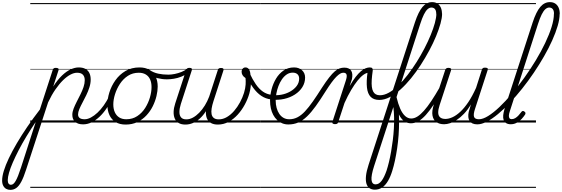

<svg xmlns="http://www.w3.org/2000/svg" viewBox="-285 -1154 5291 1808"><path d="M-188 634Q-209 634 -226.5 624.5Q-244 615 -254.5 595Q-265 575 -265 545Q-265 507 -249 454.5Q-233 402 -202 336.5Q-171 271 -127 196Q-83 121 -28.5 41Q26 -39 90 -122L211 -494Q215 -506 221 -510.5Q227 -515 240 -515Q257 -515 263.5 -509.5Q270 -504 266 -492L216 -339Q258 -404 299.5 -443.5Q341 -483 381 -501Q421 -519 456 -519Q494 -519 519 -505.5Q544 -492 556.5 -466.5Q569 -441 569 -405Q569 -369 557 -331.5Q545 -294 527.5 -258Q510 -222 492 -188.5Q474 -155 462 -126.5Q450 -98 450 -76Q450 -54 465.5 -42.5Q481 -31 512 -31Q521 -31 525 -23.5Q529 -16 527 -7Q525 2 518 9.5Q511 17 498 17Q448 17 422 -7Q396 -31 396 -73Q396 -100 408 -131Q420 -162 437.5 -196Q455 -230 472.5 -265Q490 -300 501.5 -334Q513 -368 513 -399Q513 -432 495.5 -450.5Q478 -469 441 -469Q412 -469 378.5 -451.5Q345 -434 309 -399Q273 -364 237 -312Q201 -260 168 -190L-39 443Q-62 515 -84.5 557Q-107 599 -132 616.5Q-157 634 -188 634ZM-182 586Q-170 586 -159.5 577.5Q-149 569 -138 550.5Q-127 532 -114.5 500.5Q-102 469 -87 423L52 -7Q5 63 -36 130.5Q-77 198 -109 260Q-141 322 -164.5 376Q-188 430 -200 472.5Q-212 515 -212 542Q-212 564 -204 575Q-196 586 -182 586ZM0 605H654V615H0ZM0 -20H654V0H0ZM0 -505H654V-500H0ZM0 -1125H654V-1115H0Z M497 17Q486 17 481.5 9.5Q477 2 478.5 -7Q480 -16 488.5 -23.5Q497 -31 512 -31Q540 -31 571 -47.5Q602 -64 633 -93Q664 -122 692 -161.5Q720 -201 743 -247Q748 -257 757 -256.5Q766 -256 772.5 -249.5Q779 -243 774 -233Q749 -179 718 -133Q687 -87 651 -53.5Q615 -20 576.5 -1.5Q538 17 497 17ZM654 605V615ZM654 -20V0ZM654 -505V-500ZM654 -1125V-1115Z M898 19Q842 19 803.5 -4.5Q765 -28 745.5 -70.5Q726 -113 726 -168Q726 -223 745 -284Q764 -345 802 -398.5Q840 -452 896.5 -485.5Q953 -519 1029 -519Q1084 -519 1122 -496.5Q1160 -474 1180 -433.5Q1200 -393 1200 -339Q1200 -298 1188.5 -249.5Q1177 -201 1153.5 -153.5Q1130 -106 1093.5 -67Q1057 -28 1008.5 -4.5Q960 19 898 19ZM904 -31Q963 -31 1008 -61Q1053 -91 1082.5 -138Q1112 -185 1127 -237Q1142 -289 1142 -334Q1142 -376 1128.5 -406Q1115 -436 1088 -452.5Q1061 -469 1022 -469Q964 -469 919.5 -440Q875 -411 844.5 -364.5Q814 -318 798 -266.5Q782 -215 782 -171Q782 -128 796.5 -96.5Q811 -65 838 -48Q865 -31 904 -31ZM654 605H1255V615H654ZM654 -20H1255V0H654ZM654 -505H1255V-500H654ZM654 -1125H1255V-1115H654Z M1287 -407Q1242 -407 1196 -418.5Q1150 -430 1105 -459Q1098 -464 1097.5 -471Q1097 -478 1101 -485Q1105 -492 1112 -495Q1119 -498 1125 -494Q1161 -470 1204.5 -460.5Q1248 -451 1300 -451Q1328 -451 1360 -457.5Q1392 -464 1423 -476Q1454 -488 1475 -505Q1483 -511 1489.5 -509Q1496 -507 1499 -500Q1502 -493 1501 -485Q1500 -477 1493 -472Q1460 -447 1423.5 -432.5Q1387 -418 1352 -412.5Q1317 -407 1287 -407ZM1256 605V615ZM1256 -20V0ZM1256 -505V-500ZM1256 -1125V-1115Z M1461 19Q1422 19 1397 4Q1372 -11 1360.5 -38Q1349 -65 1350 -101Q1351 -137 1365 -180L1468 -495Q1472 -506 1478.5 -510.5Q1485 -515 1498 -515Q1515 -515 1520 -509.5Q1525 -504 1521 -492L1418 -175Q1405 -134 1404.5 -101Q1404 -68 1419.5 -49Q1435 -30 1470 -30Q1501 -30 1531.5 -46.5Q1562 -63 1591 -92.5Q1620 -122 1644 -161Q1668 -200 1685 -245L1766 -494Q1769 -505 1776 -509.5Q1783 -514 1796 -514Q1812 -514 1817 -508.5Q1822 -503 1819 -491L1725 -201Q1713 -164 1708 -133Q1703 -102 1707.5 -79Q1712 -56 1728.5 -43Q1745 -30 1775 -30Q1815 -30 1852 -52Q1889 -74 1920 -110Q1951 -146 1975 -190.5Q1999 -235 2013 -280Q2026 -324 2028 -358.5Q2030 -393 2027 -419Q2007 -432 1998.5 -447Q1990 -462 1990 -479Q1990 -495 2000 -507Q2010 -519 2027 -519Q2049 -519 2061 -498.5Q2073 -478 2074 -440Q2078 -420 2078.5 -393.5Q2079 -367 2075.5 -337Q2072 -307 2063 -274Q2048 -221 2020 -169Q1992 -117 1953.5 -74.5Q1915 -32 1867.5 -6.5Q1820 19 1766 19Q1728 19 1702 4.5Q1676 -10 1664 -38Q1652 -66 1654 -107Q1629 -67 1597.5 -38.5Q1566 -10 1531.5 4.5Q1497 19 1461 19ZM1255 605H2143V615H1255ZM1255 -20H2143V0H1255ZM1255 -505H2143V-500H1255ZM1255 -1125H2143V-1115H1255Z M2268 -218Q2218 -223 2176 -251Q2134 -279 2098 -329Q2062 -379 2030 -448Q2024 -461 2031 -469Q2038 -477 2049 -477Q2060 -477 2065 -466Q2093 -406 2123.5 -361.5Q2154 -317 2190.5 -291.5Q2227 -266 2273 -261Q2282 -260 2286.5 -252.5Q2291 -245 2290 -236.5Q2289 -228 2283.5 -222.5Q2278 -217 2268 -218ZM2142 605H2167V615H2142ZM2142 -20H2167V0H2142ZM2142 -505H2167V-500H2142ZM2142 -1125H2167V-1115H2142Z M2274 -260Q2318 -254 2363 -262Q2408 -270 2446.5 -291.5Q2485 -313 2508.5 -344Q2532 -375 2532 -413Q2532 -441 2515.5 -455.5Q2499 -470 2471 -470Q2460 -470 2456 -477Q2452 -484 2453.5 -494Q2455 -504 2463 -511.5Q2471 -519 2485 -519Q2508 -519 2526.5 -512Q2545 -505 2559 -492.5Q2573 -480 2580.5 -462.5Q2588 -445 2588 -424Q2588 -375 2562.5 -334Q2537 -293 2492 -264Q2447 -235 2390.5 -222.5Q2334 -210 2271 -216ZM2168 605H2643V615H2168ZM2168 -20H2643V0H2168ZM2168 -505H2643V-500H2168ZM2168 -1125H2643V-1115H2168Z M2430 18Q2399 18 2372.5 7Q2346 -4 2324.5 -24Q2303 -44 2288 -72Q2273 -100 2265.5 -134Q2258 -168 2258 -207Q2258 -257 2272 -311.5Q2286 -366 2314 -413Q2342 -460 2384.5 -489.5Q2427 -519 2484 -519Q2494 -519 2498 -511.5Q2502 -504 2500 -494Q2498 -484 2490.5 -477Q2483 -470 2472 -470Q2440 -470 2414.5 -452.5Q2389 -435 2369.5 -406.5Q2350 -378 2337 -343.5Q2324 -309 2317.5 -273.5Q2311 -238 2311 -208Q2311 -170 2320 -137.5Q2329 -105 2345.5 -81Q2362 -57 2385.5 -44Q2409 -31 2439 -31Q2480 -31 2516 -49.5Q2552 -68 2587 -105.5Q2622 -143 2661 -198.5Q2700 -254 2746 -327Q2785 -387 2814.5 -424.5Q2844 -462 2867.5 -482Q2891 -502 2912.5 -509.5Q2934 -517 2956 -517Q2966 -517 2970.5 -509.5Q2975 -502 2973 -493Q2971 -484 2964 -476.5Q2957 -469 2946 -469Q2933 -469 2917.5 -460Q2902 -451 2882 -431Q2862 -411 2837 -377Q2812 -343 2781 -294Q2731 -214 2688.5 -155Q2646 -96 2606 -57.5Q2566 -19 2523.5 -0.5Q2481 18 2430 18ZM2643 605H2768V615H2643ZM2643 -20H2768V0H2643ZM2643 -505H2768V-500H2643ZM2643 -1125H2768V-1115H2643Z M2869 15Q2857 15 2849.5 10Q2842 5 2845 -6L2971 -394Q2984 -433 2978.5 -451Q2973 -469 2949 -469Q2940 -469 2935.5 -476.5Q2931 -484 2932.5 -493Q2934 -502 2941 -509.5Q2948 -517 2958 -517Q2982 -517 2997.5 -509.5Q3013 -502 3022 -488Q3031 -474 3032.5 -453.5Q3034 -433 3029 -409L3008 -344Q3037 -395 3063.5 -429Q3090 -463 3113.5 -483Q3137 -503 3158 -511Q3179 -519 3197 -519Q3208 -519 3213 -511.5Q3218 -504 3216 -494Q3214 -484 3206.5 -476.5Q3199 -469 3186 -469Q3165 -469 3138.5 -450.5Q3112 -432 3082.5 -395.5Q3053 -359 3021.5 -306Q2990 -253 2959 -184L2900 -4Q2897 6 2890.5 10.5Q2884 15 2869 15ZM2768 605H3197V615H2768ZM2768 -20H3197V0H2768ZM2768 -505H3197V-500H2768ZM2768 -1125H3197V-1115H2768Z M3287 -213Q3234 -213 3205.5 -242Q3177 -271 3170.5 -329Q3164 -387 3176 -473L3194 -519Q3214 -519 3220 -512Q3226 -505 3225 -490Q3218 -441 3215.5 -402.5Q3213 -364 3216.5 -336.5Q3220 -309 3229.5 -291.5Q3239 -274 3254.5 -265.5Q3270 -257 3293 -257Q3333 -257 3377 -281.5Q3421 -306 3466 -349.5Q3511 -393 3554.5 -449.5Q3598 -506 3638 -569.5Q3678 -633 3712 -698.5Q3746 -764 3771 -825Q3796 -886 3810 -937.5Q3824 -989 3824 -1024Q3824 -1034 3832.5 -1039.5Q3841 -1045 3851.5 -1045Q3862 -1045 3870 -1039.5Q3878 -1034 3878 -1024Q3878 -986 3863 -932Q3848 -878 3821.5 -813.5Q3795 -749 3758 -680Q3721 -611 3677.5 -543.5Q3634 -476 3585.5 -416.5Q3537 -357 3486.5 -311.5Q3436 -266 3385.5 -239.5Q3335 -213 3287 -213ZM3197 605H3260V615H3197ZM3197 -20H3260V0H3197ZM3197 -505H3260V-500H3197ZM3197 -1125H3260V-1115H3197Z M3245 632Q3215 632 3194.5 618Q3174 604 3165.5 575Q3157 546 3161.5 502Q3166 458 3186 397L3622 -943Q3655 -1043 3693.5 -1088.5Q3732 -1134 3784 -1134Q3814 -1134 3834.5 -1120.5Q3855 -1107 3866 -1082.5Q3877 -1058 3877 -1024Q3877 -1012 3869 -1005.5Q3861 -999 3850 -999Q3839 -999 3831 -1005.5Q3823 -1012 3823 -1024Q3823 -1043 3818 -1056Q3813 -1069 3803 -1076Q3793 -1083 3778 -1083Q3759 -1083 3741.5 -1067.5Q3724 -1052 3707 -1018Q3690 -984 3672 -928L3449 -240Q3462 -190 3467.5 -131Q3473 -72 3473 -9Q3473 54 3468.5 117.5Q3464 181 3455 241.5Q3446 302 3434.5 356Q3423 410 3409 454Q3392 510 3368.5 550Q3345 590 3314.5 611Q3284 632 3245 632ZM3252 582Q3268 582 3282 573.5Q3296 565 3308.5 548.5Q3321 532 3332.5 508Q3344 484 3355 453Q3367 416 3378 370.5Q3389 325 3398 273Q3407 221 3414 165.5Q3421 110 3424 55.5Q3427 1 3426 -50.5Q3425 -102 3419 -146L3238 409Q3209 499 3213.5 540.5Q3218 582 3252 582ZM3259 605H3697V615H3259ZM3259 -20H3697V0H3259ZM3259 -505H3697V-500H3259ZM3259 -1125H3697V-1115H3259Z M3585 7Q3555 7 3530 -7.5Q3505 -22 3485 -52Q3465 -82 3449.5 -126.5Q3434 -171 3424 -230Q3422 -242 3427.5 -247Q3433 -252 3440 -250Q3447 -248 3449 -239Q3464 -175 3484 -130Q3504 -85 3530 -61.5Q3556 -38 3587 -38Q3616 -38 3645.5 -56.5Q3675 -75 3707.5 -111.5Q3740 -148 3777 -203.5Q3814 -259 3857 -334Q3862 -341 3868 -340.5Q3874 -340 3878.5 -335Q3883 -330 3885 -322Q3887 -314 3882 -307Q3838 -228 3799 -169Q3760 -110 3724.5 -71Q3689 -32 3654.5 -12.5Q3620 7 3585 7ZM3696 605V615ZM3696 -20V0ZM3696 -505V-500ZM3696 -1125V-1115Z M3897 16Q3853 16 3824 -4.5Q3795 -25 3787.5 -66.5Q3780 -108 3801 -172L3907 -494Q3912 -506 3918 -510.5Q3924 -515 3938 -515Q3954 -515 3960.5 -509Q3967 -503 3962 -491L3855 -165Q3841 -123 3841.5 -93.5Q3842 -64 3859.5 -49Q3877 -34 3910 -34Q3940 -34 3975.5 -50Q4011 -66 4049 -101Q4087 -136 4124.5 -191.5Q4162 -247 4198 -327L4252 -496Q4256 -508 4262 -512.5Q4268 -517 4282 -517Q4299 -517 4305.5 -511.5Q4312 -506 4307 -494L4188 -128Q4171 -77 4179 -54Q4187 -31 4225 -31Q4235 -31 4239 -23.5Q4243 -16 4241.5 -7Q4240 2 4232 9.5Q4224 17 4210 17Q4184 17 4165.5 9Q4147 1 4137 -14.5Q4127 -30 4125 -52Q4123 -74 4129 -101L4150 -171Q4118 -118 4084 -82.5Q4050 -47 4017 -25.5Q3984 -4 3953.5 6Q3923 16 3897 16ZM3697 605H4368V615H3697ZM3697 -20H4368V0H3697ZM3697 -505H4368V-500H3697ZM3697 -1125H4368V-1115H3697Z M4210 17Q4198 17 4194 9.5Q4190 2 4193 -7Q4196 -16 4204.5 -23.5Q4213 -31 4225 -31Q4262 -31 4311.5 -61.5Q4361 -92 4418 -146Q4475 -200 4534.5 -270.5Q4594 -341 4651.5 -421Q4709 -501 4759.5 -584.5Q4810 -668 4848.5 -748.5Q4887 -829 4909 -899.5Q4931 -970 4931 -1023Q4931 -1036 4939 -1042.5Q4947 -1049 4958 -1049Q4969 -1049 4977 -1042.5Q4985 -1036 4985 -1023Q4985 -974 4966.5 -910.5Q4948 -847 4915 -773.5Q4882 -700 4837.5 -622.5Q4793 -545 4741 -468Q4689 -391 4632 -319.5Q4575 -248 4517.5 -187Q4460 -126 4404.5 -80Q4349 -34 4299.5 -8.5Q4250 17 4210 17ZM4367 605V615ZM4367 -20V0ZM4367 -505V-500ZM4367 -1125V-1115Z M4525 16Q4498 16 4481.5 5.5Q4465 -5 4458 -23.5Q4451 -42 4453.5 -68.5Q4456 -95 4466 -128L4731 -943Q4764 -1043 4802.5 -1088.5Q4841 -1134 4893 -1134Q4923 -1134 4943.5 -1120.5Q4964 -1107 4975 -1082.5Q4986 -1058 4986 -1024Q4986 -1011 4978 -1005Q4970 -999 4959 -999Q4948 -999 4940 -1005Q4932 -1011 4932 -1024Q4932 -1043 4927 -1056Q4922 -1069 4912 -1076Q4902 -1083 4887 -1083Q4868 -1083 4850.5 -1067.5Q4833 -1052 4816 -1018Q4799 -984 4781 -928L4517 -110Q4508 -84 4507 -67Q4506 -50 4512.5 -41Q4519 -32 4533 -32Q4551 -32 4567.5 -42Q4584 -52 4598.5 -68Q4613 -84 4624 -99Q4629 -106 4635.5 -108.5Q4642 -111 4651 -105Q4662 -98 4663 -91Q4664 -84 4660 -76Q4648 -57 4628.5 -35.5Q4609 -14 4582.5 1Q4556 16 4525 16ZM4368 605H4762V615H4368ZM4368 -20H4762V0H4368ZM4368 -505H4762V-500H4368ZM4368 -1125H4762V-1115H4368Z"/></svg>

Font: Playwrite CU Guides
Style: Regular
Weight: 400
Designer: Veronika Burian, José Scaglione
Foundry: TypeTogether
Version: Version 1.003